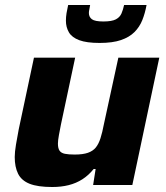

<svg xmlns="http://www.w3.org/2000/svg" viewBox="-20 -741 666 769"><path d="M189 8Q131 8 98.5 -5Q66 -18 52.5 -45Q39 -72 39 -112Q39 -132 44 -162Q49 -192 55 -223L116 -510H281L224 -242Q220 -222 216 -200Q212 -178 212 -166Q212 -147 218.5 -137.5Q225 -128 240 -125Q255 -122 279 -122Q312 -122 332 -129Q352 -136 363.5 -150Q375 -164 382.5 -187.5Q390 -211 396 -243L454 -510H618L510 0H353L363 -64H355Q335 -39 310 -23Q285 -7 255 0.5Q225 8 189 8ZM379 -569Q327 -569 297.5 -580Q268 -591 256 -611.5Q244 -632 244 -658Q244 -673 246.5 -688.5Q249 -704 253 -721H341Q340 -712 338 -704Q336 -696 336 -689Q336 -673 348 -664Q360 -655 394 -655Q428 -655 444 -663.5Q460 -672 466.5 -687Q473 -702 477 -721H567Q561 -688 550 -660.5Q539 -633 518.5 -612.5Q498 -592 464.5 -580.5Q431 -569 379 -569Z"/></svg>

Font: Saira SemiExpanded
Style: Bold Italic
Weight: 700
Width: 6
Italic angle: -12°
Designer: Hector Gatti with collaboration of the Omnibus-Type team
Foundry: Omnibus-Type
Version: Version 1.101